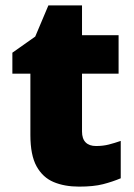

<svg xmlns="http://www.w3.org/2000/svg" viewBox="-20 -684 500 714"><path d="M337 -141Q363 -141 384.5 -146.5Q406 -152 429 -160V-21Q398 -8 363 1Q328 10 274 10Q220 10 179.5 -7Q139 -24 116 -65.5Q93 -107 93 -182V-410H26V-488L111 -548L160 -664H285V-553H421V-410H285V-195Q285 -168 298.5 -154.5Q312 -141 337 -141Z"/></svg>

Font: Noto Sans Thai Black
Style: Regular
Weight: 900
Version: Version 2.001